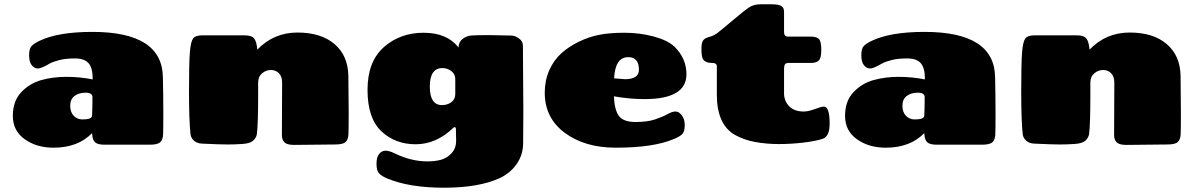

<svg xmlns="http://www.w3.org/2000/svg" viewBox="-20 -674 5587 897"><path d="M412 -525Q738 -525 741 -313Q743 -223 743 -148Q743 -73 742 -47Q741 -21 728.5 -9.5Q716 2 680 2H468Q436 2 424 -9.5Q412 -21 411 -44Q411 -45 410.5 -47.5Q410 -50 410 -52Q344 16 230 16Q151 16 95.5 -23.5Q40 -63 40 -132.5Q40 -202 79.5 -243.5Q119 -285 173.5 -300Q228 -315 290.5 -315Q353 -315 413 -303V-307Q413 -357 393.5 -379Q374 -401 330.5 -401Q287 -401 258 -393.5Q229 -386 214 -378Q173 -354 157 -354Q141 -354 128.5 -369Q116 -384 116 -415.5Q116 -447 127.5 -459Q139 -471 164 -483Q251 -525 412 -525ZM365 -116Q409 -116 410 -133Q412 -166 412 -220Q412 -241 380 -241Q348 -241 328 -225.5Q308 -210 308 -180Q308 -150 324.5 -133Q341 -116 365 -116Z M1297 -43 1298 -287Q1298 -317 1283 -332Q1268 -347 1245.5 -347Q1223 -347 1204.5 -331.5Q1186 -316 1186 -288V-227Q1186 -95 1180 -47Q1177 -30 1163 -17Q1149 -4 1113.5 -1.5Q1078 1 1043 1Q1008 1 924 -3Q900 -4 886 -17Q872 -30 870 -47Q863 -112 863 -246Q863 -380 867 -429.5Q871 -479 882 -494Q893 -509 927 -509H1122Q1156 -509 1167.5 -494Q1179 -479 1182 -443V-442Q1259 -522 1369.5 -522Q1480 -522 1543 -468Q1606 -414 1607.5 -319Q1609 -224 1609 -149Q1609 -74 1608 -48Q1607 -22 1594.5 -10.5Q1582 1 1546 1L1354 3Q1322 3 1309.5 -8.5Q1297 -20 1297 -43Z M2047 -356Q1988 -356 1988 -269.5Q1988 -183 2045 -183Q2070 -183 2088.5 -196.5Q2107 -210 2107 -235V-304Q2107 -328 2088.5 -342Q2070 -356 2047 -356ZM2423 -461 2425 -154Q2425 -54 2424 -2Q2423 50 2394 92Q2365 134 2315 158Q2217 203 2054 203Q1891 203 1787 159Q1762 148 1750.5 135.5Q1739 123 1739 91.5Q1739 60 1751.5 45Q1764 30 1781 30Q1798 30 1823 42Q1900 80 1977 80Q2012 80 2040 72.5Q2068 65 2089.5 42Q2111 19 2111 -17L2110 -70Q2110 -80 2104 -80Q2101 -80 2098 -77Q2018 0 1922 0Q1826 0 1761.5 -61Q1697 -122 1697 -254Q1697 -386 1773 -453.5Q1849 -521 1959 -521Q2069 -521 2122 -452Q2123 -478 2141 -492Q2159 -506 2181 -508Q2203 -510 2261 -510L2367 -508Q2386 -508 2404.5 -494.5Q2423 -481 2423 -461Z M3131 -456Q3187 -401 3187 -327Q3187 -211 2991 -211Q2922 -211 2848 -224Q2851 -158 2872.5 -131Q2894 -104 2949 -104Q3004 -104 3040 -116Q3076 -128 3098 -140.5Q3120 -153 3135.5 -153Q3151 -153 3162 -139Q3179 -121 3179 -89.5Q3179 -58 3166.5 -46.5Q3154 -35 3127 -24Q3032 16 2857 16Q2712 16 2618.5 -53.5Q2525 -123 2525 -241Q2525 -298 2546 -345.5Q2567 -393 2602 -424.5Q2637 -456 2683 -478.5Q2729 -501 2777.5 -511Q2826 -521 2897.5 -521Q2969 -521 3034 -503.5Q3099 -486 3131 -456ZM2915 -407Q2854 -407 2849 -308Q2897 -304 2899 -304Q2965 -304 2965 -348Q2965 -407 2915 -407Z M3329 -364Q3329 -380 3307 -380Q3268 -380 3261 -406Q3257 -419 3257 -446Q3257 -473 3264.5 -484.5Q3272 -496 3293.5 -501.5Q3315 -507 3332.5 -520.5Q3350 -534 3404.5 -580Q3459 -626 3480.5 -640Q3502 -654 3534 -654H3584Q3619 -654 3631 -645.5Q3643 -637 3643 -619V-524Q3643 -503 3661 -503H3768Q3794 -503 3805.5 -492Q3817 -481 3817 -441.5Q3817 -402 3805 -391Q3793 -380 3769 -380H3665Q3651 -380 3647 -373Q3643 -366 3643 -353V-233Q3645 -199 3668.5 -176Q3692 -153 3735 -153Q3756 -153 3787 -164.5Q3818 -176 3829 -176Q3856 -176 3856 -96Q3856 -38 3825 -26Q3793 -15 3735 -8Q3677 -1 3619 -1Q3561 -1 3508.5 -10.5Q3456 -20 3413 -44Q3329 -93 3329 -231Z M4300 -525Q4626 -525 4629 -313Q4631 -223 4631 -148Q4631 -73 4630 -47Q4629 -21 4616.5 -9.5Q4604 2 4568 2H4356Q4324 2 4312 -9.5Q4300 -21 4299 -44Q4299 -45 4298.5 -47.5Q4298 -50 4298 -52Q4232 16 4118 16Q4039 16 3983.5 -23.5Q3928 -63 3928 -132.5Q3928 -202 3967.5 -243.5Q4007 -285 4061.5 -300Q4116 -315 4178.5 -315Q4241 -315 4301 -303V-307Q4301 -357 4281.5 -379Q4262 -401 4218.5 -401Q4175 -401 4146 -393.5Q4117 -386 4102 -378Q4061 -354 4045 -354Q4029 -354 4016.5 -369Q4004 -384 4004 -415.5Q4004 -447 4015.5 -459Q4027 -471 4052 -483Q4139 -525 4300 -525ZM4253 -116Q4297 -116 4298 -133Q4300 -166 4300 -220Q4300 -241 4268 -241Q4236 -241 4216 -225.5Q4196 -210 4196 -180Q4196 -150 4212.5 -133Q4229 -116 4253 -116Z M5185 -43 5186 -287Q5186 -317 5171 -332Q5156 -347 5133.5 -347Q5111 -347 5092.5 -331.5Q5074 -316 5074 -288V-227Q5074 -95 5068 -47Q5065 -30 5051 -17Q5037 -4 5001.5 -1.5Q4966 1 4931 1Q4896 1 4812 -3Q4788 -4 4774 -17Q4760 -30 4758 -47Q4751 -112 4751 -246Q4751 -380 4755 -429.5Q4759 -479 4770 -494Q4781 -509 4815 -509H5010Q5044 -509 5055.5 -494Q5067 -479 5070 -443V-442Q5147 -522 5257.5 -522Q5368 -522 5431 -468Q5494 -414 5495.5 -319Q5497 -224 5497 -149Q5497 -74 5496 -48Q5495 -22 5482.5 -10.5Q5470 1 5434 1L5242 3Q5210 3 5197.5 -8.5Q5185 -20 5185 -43Z"/></svg>

Font: Chango
Style: Regular
Weight: 400
Designer: Manuel Lupez
Foundry: Fontstage
Version: Version 1.001